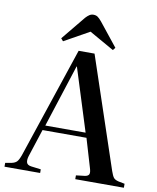

<svg xmlns="http://www.w3.org/2000/svg" viewBox="-100 -1016 893 1093"><g transform="rotate(10 347.0 -470.0)"><path d="M2 0V-22L40 -29Q58 -33 68 -43Q78 -53 89 -84L303 -723H395L610 -82Q619 -56 627 -45.5Q635 -35 656 -30L692 -23V0H411V-22L462 -28Q481 -31 485.5 -42Q490 -53 482 -78L433 -243H179L127 -83Q120 -60 124.5 -45.5Q129 -31 152 -28L208 -21V0ZM190 -271H423L309 -633H307ZM206 -761 193 -776 307 -915Q317 -926 327.5 -933Q338 -940 351 -940Q365 -940 375 -933.5Q385 -927 399 -910L506 -776L494 -761L351 -842Z"/></g></svg>

Font: Literata 60pt Medium
Style: Regular
Weight: 500
Designer: Latin by Veronika Burian and Jose Scaglione. Greek by Irene Vlachou. Cyrillic by Vera Evstafieva.
Foundry: TypeTogether
Version: Version 3.103;gftools[0.9.29]